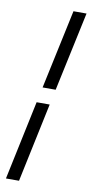

<svg xmlns="http://www.w3.org/2000/svg" viewBox="-100 -740 473 984"><g transform="rotate(10 137.0 -248.0)"><path d="M179 -288H111L199 -700H267ZM7 204 94 -208H162L75 204Z"/></g></svg>

Font: Red Hat Display
Style: Italic
Weight: 400
Italic angle: -12°
Designer: Pentagram, MCKL
Foundry: Pentagram, MCKL
Version: Version 1.023; ttfautohint (v1.8.3)